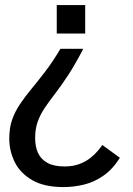

<svg xmlns="http://www.w3.org/2000/svg" viewBox="-20 -575 533 768"><path d="M221.7 -379.9H313Q281.7 -318.8 253.4 -275.6Q225.1 -232.4 200.7 -200.9Q176.3 -169.4 158.4 -142.6Q140.6 -115.7 130.6 -87.6Q120.6 -59.6 120.6 -22.9Q120.6 10.7 131.8 36.1Q143.1 61.5 169.2 76.2Q195.3 90.8 238.3 90.8Q272.5 90.8 298.3 80.8Q324.2 70.8 342.3 56.2Q360.4 41.5 372.1 27.3Q383.8 13.2 389.2 4.9L459.5 56.2Q430.7 102.1 393.8 127.7Q356.9 153.3 316.2 163.3Q275.4 173.3 233.9 173.3Q156.2 173.3 108.4 145.3Q60.5 117.2 38.8 73Q17.1 28.8 17.1 -20.5Q17.1 -63 28.3 -95.5Q39.6 -127.9 59.1 -157.2Q78.6 -186.5 104.5 -217.8Q130.4 -249 160.4 -288.1Q190.4 -327.1 221.7 -379.9ZM320.8 -554.7V-440.9H207V-554.7Z"/></svg>

Font: Pontano Sans SemiBold
Style: Regular
Weight: 600
Designer: Vernon Adams
Foundry: Vernon Adams
Version: Version 2.001